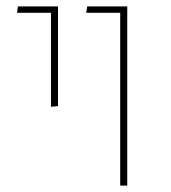

<svg xmlns="http://www.w3.org/2000/svg" viewBox="-20 -579 532 599"><path d="M139 -246V-539H33L36 -559H161V-248ZM355 0V-539H249L252 -559H377V0Z"/></svg>

Font: FiraGO Thin
Style: Regular
Weight: 100
Designer: bBox Type
Foundry: bBox Type GmbH
Version: Version 1.001;PS 001.001;hotconv 1.0.88;makeotf.lib2.5.64775